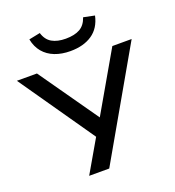

<svg xmlns="http://www.w3.org/2000/svg" viewBox="-170 -1061 1080 1187"><g transform="rotate(-20 370.5 -467.0)"><path d="M212 0 347 -233V-195L-7 -705H125L400 -313H395L621 -705H748L344 0ZM368 -764Q311 -764 266 -781.5Q221 -799 192 -833.5Q163 -868 153 -919L227 -934Q241 -887 276.5 -866.5Q312 -846 367 -846Q425 -846 460.5 -866Q496 -886 512 -934L585 -919Q568 -841 511.5 -802.5Q455 -764 368 -764Z"/></g></svg>

Font: Nunito Sans 7pt SemiExpanded SemiBold
Style: Regular
Weight: 600
Width: 6
Designer: Vernon Adams
Foundry: Vernon Adams
Version: Version 3.101;gftools[0.9.27]